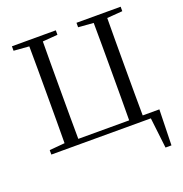

<svg xmlns="http://www.w3.org/2000/svg" viewBox="-160 -868 1153 1213"><g transform="rotate(-20 416.5 -261.5)"><path d="M53 0H722L746 205H786L792 -35H680C679 -135 679 -236 679 -337V-391C679 -493 679 -591 680 -690L784 -698V-728H487V-698L589 -690C590 -592 590 -491 590 -391V-337C590 -235 590 -135 589 -35H247C246 -135 246 -235 246 -337V-391C246 -492 246 -591 247 -690L348 -698V-728H53V-698L156 -690C157 -592 157 -492 157 -391V-337C157 -237 157 -137 156 -39L53 -30Z"/></g></svg>

Font: Noto Serif CJK TC
Style: Regular
Weight: 400
Designer: Ryoko NISHIZUKA 西塚涼子 (kana & ideographs); Frank Grießhammer (Latin, Greek & Cyrillic); Wenlong ZHANG 张文龙 (bopomofo); San
Foundry: Adobe
Version: Version 2.001;hotconv 1.1.0;makeotfexe 2.6.0